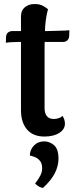

<svg xmlns="http://www.w3.org/2000/svg" viewBox="-20 -667 389 952"><path d="M200 10Q144 10 114 -25Q84 -60 84 -121V-586Q84 -615 103 -631Q122 -647 152 -647Q177 -647 194 -637.5Q211 -628 218 -621Q207 -580 204 -537Q201 -494 201 -426V-131Q201 -105 212.5 -91Q224 -77 247 -77Q258 -77 271 -81Q284 -85 289 -93Q296 -84 299 -73.5Q302 -63 302 -54Q302 -26 274 -8Q246 10 200 10ZM9 -455 10 -484Q11 -499 20 -506Q29 -513 42 -513H215Q219 -513 234.5 -513.5Q250 -514 269.5 -514.5Q289 -515 304.5 -515.5Q320 -516 324 -517L323 -488Q322 -474 313.5 -466.5Q305 -459 293 -459H69Q59 -459 39 -458Q19 -457 9 -455ZM193 265Q181 263 172 257.5Q163 252 154 243Q170 223 179.5 204.5Q189 186 189 168Q189 144 178.5 131Q168 118 154.5 112.5Q141 107 128 104Q128 76 148 55Q168 34 199 34Q226 34 248 53Q270 72 270 120Q270 155 252.5 190.5Q235 226 193 265Z"/></svg>

Font: Arima SemiBold
Style: Regular
Weight: 600
Designer: Joana Correia and Natanael Gama
Foundry: NDISCOVER
Version: Version 1.101;gftools[0.9.23]